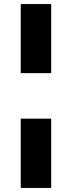

<svg xmlns="http://www.w3.org/2000/svg" viewBox="-20 -819 354 945"><path d="M82 -799H232V-459H82ZM82 -235H232V106H82Z"/></svg>

Font: Gontserrat ExtraBold
Style: Regular
Weight: 800
Designer: Julieta Ulanovsky
Foundry: Julieta Ulanovsky
Version: Version 6.001